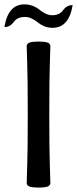

<svg xmlns="http://www.w3.org/2000/svg" viewBox="-40 -843 350 871"><path d="M134.8 7.8Q102.5 7.8 91.8 2.4Q81.1 -2.9 81.1 -12.7Q81.1 -33.2 83.5 -94.7Q85.9 -156.2 85.9 -323.2Q85.9 -490.2 83.5 -551.8Q81.1 -613.3 81.1 -633.8Q81.1 -643.6 91.8 -648.9Q102.5 -654.3 134.8 -654.3Q167.5 -654.3 178 -648.9Q188.5 -643.6 188.5 -633.8Q188.5 -613.3 186 -551.8Q183.6 -490.2 183.6 -323.2Q183.6 -156.2 186 -94.7Q188.5 -33.2 188.5 -12.7Q188.5 -2.9 178 2.4Q167.5 7.8 134.8 7.8ZM197.8 -716.8Q162.1 -716.8 131.3 -741.5Q100.6 -766.1 73.2 -766.1Q38.6 -766.1 22.2 -743.2Q5.9 -720.2 -20 -720.2Q-3.4 -823.2 70.8 -823.2Q108.4 -823.2 139.4 -798.6Q170.4 -773.9 196.8 -773.9Q230 -773.9 246.3 -796.9Q262.7 -819.8 289.6 -819.8Q272.9 -716.8 197.8 -716.8Z"/></svg>

Font: Bainsley
Style: Regular
Weight: 400
Designer: Paul James MIller
Foundry: High-Logic / Made with FontCreator
Version: Version 1.411;March 28, 2021;FontCreator 13.0.0.2683 64-bit